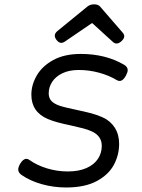

<svg xmlns="http://www.w3.org/2000/svg" viewBox="-20 -833 640 864"><path d="M430.2 -803.7 531.7 -686.5Q539.1 -678.2 539.1 -669.9Q539.1 -659.7 527.3 -648.4Q515.6 -637.2 504.4 -637.2Q496.1 -637.2 488.8 -643.6L394.5 -729.5L270.5 -645Q263.7 -640.1 255.9 -640.1Q244.1 -640.1 233.9 -653.8Q226.6 -663.6 226.6 -672.9Q226.6 -683.1 237.8 -692.9L373.5 -803.7Q385.7 -813.5 403.3 -813.5Q421.4 -813.5 430.2 -803.7ZM538.6 -541.5Q554.7 -531.7 554.7 -517.6Q554.7 -507.8 546.4 -492.2Q533.7 -468.8 518.6 -468.8Q510.7 -468.8 504.4 -473.1Q470.2 -493.7 425.5 -505.9Q380.9 -518.1 334.5 -518.1Q291 -518.1 260.5 -503.2Q230 -488.3 214.6 -464.4Q199.2 -440.4 199.2 -413.6Q199.2 -392.1 210.9 -379.2Q222.7 -366.2 247.6 -357.4Q262.2 -352.5 282.5 -347.9Q302.7 -343.3 322.8 -338.9Q364.3 -330.1 391.1 -323Q418 -315.9 442.4 -304.7Q477.1 -289.1 496.6 -258.3Q516.1 -227.5 516.1 -185.5Q516.1 -135.7 492.4 -91.3Q468.8 -46.9 415.3 -18.1Q361.8 10.7 277.3 10.7Q221.2 10.7 168.2 -4.2Q115.2 -19 76.7 -45.9Q62 -56.2 62 -70.3Q62 -81.1 70.8 -96.2Q84 -118.2 98.6 -118.2Q106 -118.2 112.3 -113.3Q146.5 -88.9 191.9 -75.2Q237.3 -61.5 285.2 -61.5Q335 -61.5 369.4 -76.9Q403.8 -92.3 420.9 -118.4Q438 -144.5 438 -176.3Q438 -221.2 393.1 -241.7Q376 -249.5 355 -255.1Q334 -260.7 298.3 -268.6Q265.6 -275.4 241 -282Q216.3 -288.6 195.3 -297.4Q121.1 -329.1 121.1 -406.7Q121.1 -451.2 145.5 -493.4Q169.9 -535.6 220 -563Q270 -590.3 343.8 -590.3Q455.1 -590.3 538.6 -541.5Z"/></svg>

Font: Courier Prime Sans
Style: Italic
Weight: 400
Italic angle: -10°
Designer: Alan Dague-Greene
Foundry: Quote-Unquote Apps
Version: Version 3.020